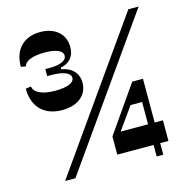

<svg xmlns="http://www.w3.org/2000/svg" viewBox="-104 -801 865 899"><g transform="rotate(-15 328.0 -352.0)"><path d="M102 0H152L646 -700H596ZM36 -465C36 -377 88 -324 176 -324C251 -324 300 -363 300 -424C300 -472 268 -502 220 -510V-518C264 -526 288 -556 288 -600C288 -663 241 -704 169 -704C89 -704 40 -654 40 -570L64 -566C69 -591 106 -606 164 -606C220 -606 252 -592 252 -568C252 -544 221 -530 168 -530H148V-496H168C226 -496 260 -482 260 -458C260 -434 226 -420 168 -420C105 -420 66 -438 62 -469ZM370 -56H546V0H578V-56H618V-156H578V-368H526L370 -144ZM413 -156 490 -264H546V-156Z"/></g></svg>

Font: Ribes
Style: Bold
Weight: 900
Designer: Luigi Gorlero
Foundry: Collletttivo
Version: Version 2.100;Glyphs 3.1.2 (3151)